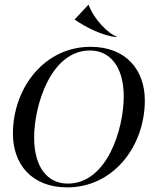

<svg xmlns="http://www.w3.org/2000/svg" viewBox="-20 -780 662 810"><path d="M263.5 10.5C458.5 10.5 591 -163 591 -356.5C591 -483.5 513 -582.5 362 -582.5C167 -582.5 34.5 -409 34.5 -215.5C34.5 -89 112.5 10.5 263.5 10.5ZM266 -5.5C181.5 -5.5 124 -73 124 -199.5C124 -335 194 -567 359.5 -567C444 -567 502 -498.5 502 -373C502 -236 432 -5.5 266 -5.5ZM354 -759.5H352.5L296 -699L295 -697.5C339 -666 417 -627 473 -623.5L474.5 -624.5C438 -637 377 -696.5 354 -759.5Z"/></svg>

Font: Beautique Display Italic
Style: Regular
Weight: 400
Italic angle: -12°
Designer: Nhat-Quang Ngo
Version: Version 1.100;Glyphs 3.2.3 (3260)